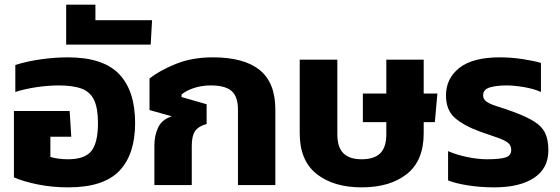

<svg xmlns="http://www.w3.org/2000/svg" viewBox="-20 -797 2413 827"><path d="M274 10Q205 10 143 -2.5Q81 -15 40 -33V-319H280L287 -208H197V-121Q214 -116 233 -113.5Q252 -111 273 -111Q345 -111 373.5 -146.5Q402 -182 402 -267Q402 -330 385.5 -365.5Q369 -401 332 -415Q295 -429 233 -429Q190 -429 140.5 -422Q91 -415 46 -401V-517Q95 -533 156 -541.5Q217 -550 272 -550Q424 -550 493 -478Q562 -406 562 -267Q562 -132 494 -61Q426 10 274 10Z M265 -605V-777H391V-710H635L629 -605Z M645 0V-171Q645 -213 661 -247.5Q677 -282 720 -296L624 -323V-459Q667 -493 737 -521.5Q807 -550 897 -550Q1031 -550 1098.5 -495.5Q1166 -441 1166 -325V0H1005V-324Q1005 -381 977.5 -405Q950 -429 888 -429Q849 -429 815.5 -418Q782 -407 762 -390V-379L870 -348V-263Q834 -253 820 -232Q806 -211 806 -169V0Z M1538 10Q1417 10 1344 -47.5Q1271 -105 1271 -223V-540H1433V-218Q1433 -163 1459 -137Q1485 -111 1538 -111Q1592 -111 1618 -137Q1644 -163 1644 -218V-271H1543V-394H1644V-540H1805V-394H1864L1853 -271H1805V-223Q1805 -105 1732.5 -47.5Q1660 10 1538 10Z M2108 10Q2049 10 1995.5 1.5Q1942 -7 1910 -20V-146Q1947 -130 1993 -120.5Q2039 -111 2077 -111Q2134 -111 2158 -119Q2182 -127 2182 -151Q2182 -171 2168 -182Q2154 -193 2124.5 -203.5Q2095 -214 2048 -230Q1977 -256 1939 -289.5Q1901 -323 1901 -386Q1901 -459 1958.5 -504.5Q2016 -550 2133 -550Q2182 -550 2231 -542.5Q2280 -535 2310 -526V-401Q2278 -415 2236 -422Q2194 -429 2162 -429Q2119 -429 2090 -420.5Q2061 -412 2061 -386Q2061 -369 2076.5 -358.5Q2092 -348 2121.5 -339Q2151 -330 2192 -315Q2249 -294 2282 -273Q2315 -252 2328.5 -223Q2342 -194 2342 -149Q2342 -72 2280.5 -31Q2219 10 2108 10Z"/></svg>

Font: Kanit SemiBold
Style: Regular
Weight: 600
Designer: Katatrad Team
Foundry: CadsonDemak
Version: Version 2.000; ttfautohint (v1.8.3)